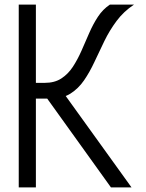

<svg xmlns="http://www.w3.org/2000/svg" viewBox="-20 -820 640 840"><path d="M84 -388.5V-457.5H176Q219 -457.5 248.5 -476.8Q278 -496 298.8 -527.8Q319.5 -559.5 336.5 -598Q353.5 -636.5 370.2 -675.2Q387 -714 408.5 -746.8Q430 -779.5 461 -800H566.5Q521 -770 490 -728.2Q459 -686.5 436.5 -640.2Q414 -594 393.2 -549.2Q372.5 -504.5 347.5 -468.2Q322.5 -432 287.8 -410.2Q253 -388.5 201 -388.5ZM62 0V-800H137V0ZM465.5 0 159 -427 234 -446.5 555.5 0Z"/></svg>

Font: Victor Mono Thin
Style: Regular
Weight: 100
Monospace: yes
Designer: Rune Bjørnerås
Version: Version 1.561;gftools[0.9.30]